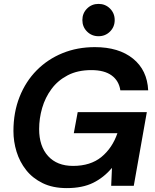

<svg xmlns="http://www.w3.org/2000/svg" viewBox="-20 -954 797 986"><path d="M323 12Q251 12 199 -13.5Q147 -39 114 -81Q81 -123 65 -175Q49 -227 49 -281Q49 -377 80.5 -456.5Q112 -536 168.5 -593Q225 -650 301 -681Q377 -712 467 -712Q590 -712 663 -653Q736 -594 741 -490H598Q591 -539 553.5 -566.5Q516 -594 449 -594Q379 -594 328 -567.5Q277 -541 244.5 -497Q212 -453 196.5 -399.5Q181 -346 181 -291Q181 -203 227 -152.5Q273 -102 355 -102Q445 -102 501 -148Q557 -194 583 -270H359L379 -378H734L667 0H551L555 -92Q513 -42 458 -15Q403 12 323 12ZM486 -768Q451 -768 427 -792Q403 -816 403 -851Q403 -886 427 -910Q451 -934 486 -934Q521 -934 545 -910Q569 -886 569 -851Q569 -816 545 -792Q521 -768 486 -768Z"/></svg>

Font: Rethink Sans
Style: Bold Italic
Weight: 700
Italic angle: -10°
Designer: The Rethink Sans project authors (Hans Thiessen). DM Sans designed by Colophon Foundry.
Foundry: Rethink Communications LLC
Version: Version 1.001